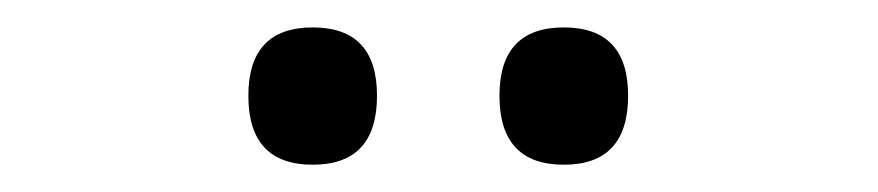

<svg xmlns="http://www.w3.org/2000/svg" viewBox="-20 -751 640 140"><path d="M208 -731Q254.9 -731 254.9 -681.2Q254.9 -630.9 208 -630.9Q161.1 -630.9 161.1 -681.2Q161.1 -731 208 -731ZM391.1 -731Q438 -731 438 -681.2Q438 -630.9 391.1 -630.9Q344.2 -630.9 344.2 -681.2Q344.2 -731 391.1 -731Z"/></svg>

Font: Apple Sans Adjectives
Style: Regular
Weight: 400
Monospace: yes
Foundry: Apple Sans Adjectives
Version: Version 0.01